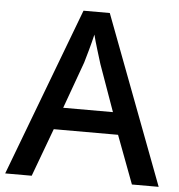

<svg xmlns="http://www.w3.org/2000/svg" viewBox="-52 -766 758 815"><g transform="rotate(5 327.5 -358.5)"><path d="M540 0H654L383 -717H271L0 0H113L189 -205H463ZM362 -498 433 -299H221L293 -498C301 -525 316 -577 326 -620C333 -590 356 -518 362 -498Z"/></g></svg>

Font: Noto Sans Canadian Aboriginal Medium
Style: Regular
Weight: 500
Designer: Monotype Design Team, Typotheque's Kevin King
Foundry: Monotype Imaging Inc.
Version: Version 2.004